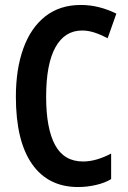

<svg xmlns="http://www.w3.org/2000/svg" viewBox="-20 -744 517 774"><path d="M295 10Q174 10 109 -83Q44 -176 44 -354Q44 -465 74 -548.5Q104 -632 162.5 -678Q221 -724 306 -724Q343 -724 379 -715Q415 -706 449 -689L414 -590Q385 -605 360 -613Q335 -621 311 -621Q241 -621 203.5 -553.5Q166 -486 166 -354Q166 -226 202 -159.5Q238 -93 315 -93Q342 -93 371 -101.5Q400 -110 428 -125V-22Q404 -7 367.5 1.5Q331 10 295 10Z"/></svg>

Font: Noto Sans ExtraCondensed SemiBold
Style: Regular
Weight: 600
Width: 2
Designer: Monotype Design Team
Foundry: Monotype Imaging Inc.
Version: Version 2.013; ttfautohint (v1.8.4.7-5d5b)